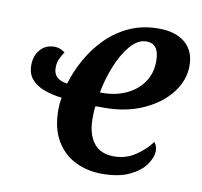

<svg xmlns="http://www.w3.org/2000/svg" viewBox="-67 -617 734 698"><g transform="rotate(10 300.0 -268.0)"><path d="M352 10Q298 10 253.5 -12Q209 -34 182.5 -79Q156 -124 156 -192Q156 -215 160 -237Q126 -241 96.5 -251.5Q67 -262 49 -282Q31 -302 31 -335Q31 -369 50.5 -392Q70 -415 104 -415Q115 -415 124.5 -411Q134 -407 142 -401Q133 -388 126.5 -374Q120 -360 120 -340Q120 -298 171 -291Q185 -338 210.5 -383.5Q236 -429 273 -466Q310 -503 358 -524.5Q406 -546 465 -546Q528 -546 563 -516Q598 -486 598 -432Q598 -378 562 -331.5Q526 -285 463 -256.5Q400 -228 320 -228H287Q285 -218 284.5 -207Q284 -196 284 -184Q284 -125 309 -92.5Q334 -60 384 -60Q429 -60 464.5 -84.5Q500 -109 520 -137Q531 -125 531 -106Q531 -82 512 -55Q493 -28 453.5 -9Q414 10 352 10ZM303 -280Q352 -280 391.5 -298.5Q431 -317 453.5 -350Q476 -383 476 -428Q476 -492 429 -492Q397 -492 369.5 -459.5Q342 -427 322.5 -378.5Q303 -330 294 -280Z"/></g></svg>

Font: Noto Serif SemiCondensed SemiBold
Style: Italic
Weight: 600
Width: 4
Italic angle: -12°
Designer: Monotype Design Team
Foundry: Monotype Imaging Inc.
Version: Version 2.014; ttfautohint (v1.8.4.7-5d5b)